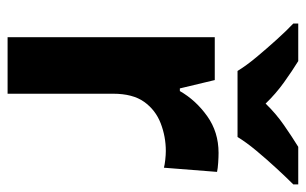

<svg xmlns="http://www.w3.org/2000/svg" viewBox="-170 -636 806 506"><g transform="rotate(90 233.0 -383.0)"><path d="M383 -556Q394 -556 409 -555Q424 -554 433 -552L422 -412Q415 -414 401.5 -415.5Q388 -417 378 -417Q340 -417 305 -403.5Q270 -390 248.5 -360Q227 -330 227 -278V0H78V-546H191L213 -454H220Q244 -496 286 -526Q328 -556 383 -556ZM167 -606Q153 -629 130.5 -656Q108 -683 84.5 -709Q61 -735 42 -753V-766H141Q167 -750 197 -728.5Q227 -707 253 -680Q279 -707 310 -728.5Q341 -750 367 -766H466V-753Q448 -735 424 -709Q400 -683 377.5 -656Q355 -629 341 -606Z"/></g></svg>

Font: Noto Sans Gurmukhi UI
Style: Bold
Weight: 700
Designer: Jelle Bosma - Monotype Design Team
Foundry: Monotype Imaging Inc.
Version: Version 2.004; ttfautohint (v1.8.4.7-5d5b)